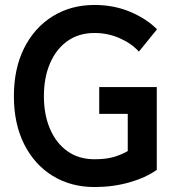

<svg xmlns="http://www.w3.org/2000/svg" viewBox="-20 -738 707 774"><path d="M361 16Q266 16 192.5 -29Q119 -74 77.5 -156.5Q36 -239 36 -350Q36 -462 77.5 -544.5Q119 -627 192.5 -672.5Q266 -718 361 -718Q439 -718 504.5 -690.5Q570 -663 613 -620L540 -530Q510 -563 462.5 -584Q415 -605 361 -605Q298 -605 252.5 -573Q207 -541 182 -483.5Q157 -426 157 -350Q157 -275 182 -217.5Q207 -160 252.5 -128Q298 -96 361 -96Q408 -96 439.5 -105.5Q471 -115 495 -129V-279H380V-387H612V-53Q566 -21 500.5 -2.5Q435 16 361 16Z"/></svg>

Font: Zen Kaku Gothic Antique
Style: Bold
Weight: 700
Designer: Yoshimichi Ohira
Foundry: Positype
Version: Version 1.001